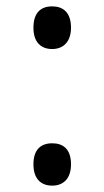

<svg xmlns="http://www.w3.org/2000/svg" viewBox="-20 -569 328 603"><path d="M144 -415C177 -415 203 -436 203 -482C203 -530 178 -549 144 -549C109 -549 85 -530 85 -482C85 -436 109 -415 144 -415ZM144 14C177 14 203 -6 203 -53C203 -101 178 -119 144 -119C109 -119 85 -100 85 -53C85 -7 109 14 144 14Z"/></svg>

Font: Noto Sans Devanagari UI SemiCondensed
Style: Regular
Weight: 400
Width: 4
Designer: Jelle Bosma - Monotype Design Team
Foundry: Monotype Imaging Inc.
Version: Version 2.003